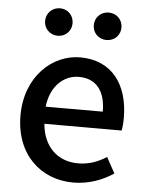

<svg xmlns="http://www.w3.org/2000/svg" viewBox="-55 -826 675 884"><g transform="rotate(5 282.5 -384.0)"><path d="M316 13C388 13 451 -11 502 -45L462 -118C422 -92 380 -77 331 -77C236 -77 170 -140 161 -245H518C521 -258 523 -281 523 -303C523 -459 445 -564 299 -564C170 -564 48 -453 48 -274C48 -93 167 13 316 13ZM160 -324C171 -421 232 -474 301 -474C381 -474 424 -419 424 -324ZM187 -654C223 -654 250 -682 250 -717C250 -753 223 -781 187 -781C150 -781 123 -753 123 -717C123 -682 150 -654 187 -654ZM412 -654C449 -654 476 -682 476 -717C476 -753 449 -781 412 -781C375 -781 348 -753 348 -717C348 -682 375 -654 412 -654Z"/></g></svg>

Font: Noto Sans Japanese Medium
Style: Regular
Weight: 500
Designer: Ryoko NISHIZUKA (kana & ideographs); Paul D. Hunt (Latin, Greek & Cyrillic); Wenlong ZHANG (bopomofo); Sandoll Communica
Foundry: Adobe Systems Incorporated
Version: Version 1.000;PS 1;hotconv 1.0.78;makeotf.lib2.5.61930